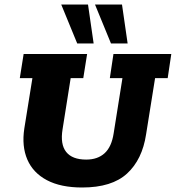

<svg xmlns="http://www.w3.org/2000/svg" viewBox="-20 -823 781 853"><path d="M345 10Q250 10 188.5 -22.5Q127 -55 101.5 -114Q76 -173 88 -252L124 -476H68L85 -583H367L350 -476H294L258 -249Q247 -182 274 -148Q301 -114 363 -114Q414 -114 445 -142.5Q476 -171 485 -231L524 -476H468L484 -583H741L725 -476H669L629 -226Q612 -114 544.5 -52Q477 10 345 10ZM473 -630 402 -803H522L547 -630ZM323 -630 252 -803H371L396 -630Z"/></svg>

Font: Rokkitt SemiBold ExtraBold
Style: Italic
Weight: 800
Italic angle: -9°
Version: Version 3.103